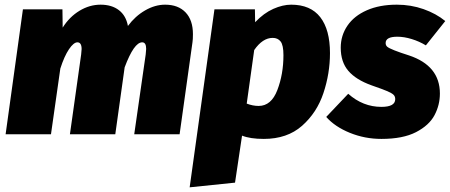

<svg xmlns="http://www.w3.org/2000/svg" viewBox="-20 -574 1924 821"><path d="M805 -428Q805 -405 803 -393L748 0H554L603 -341L605 -365Q605 -393 588 -393Q553 -393 513 -286L473 0H279L327 -341Q329 -359 329 -364Q329 -393 311 -393Q295 -393 275 -363.5Q255 -334 238 -281L198 0H4L78 -534H247L248 -456Q277 -502 320 -528Q363 -554 410 -554Q458 -554 488.5 -530.5Q519 -507 527 -463Q558 -505 600.5 -529.5Q643 -554 686 -554Q742 -554 773.5 -521Q805 -488 805 -428Z M897 -534H1070L1071 -479Q1108 -518 1148.5 -536Q1189 -554 1225 -554Q1308 -554 1349.5 -500.5Q1391 -447 1391 -347Q1391 -260 1363 -176Q1335 -92 1271.5 -36Q1208 20 1108 20Q1050 20 1015 6L985 207L791 227ZM1192 -338Q1192 -381 1180 -396.5Q1168 -412 1146 -412Q1103 -412 1067 -360L1035 -131Q1061 -121 1086 -121Q1140 -121 1166 -189Q1192 -257 1192 -338Z M1884 -484 1801 -380Q1773 -397 1740.5 -407Q1708 -417 1679 -417Q1629 -417 1629 -390Q1629 -380 1636 -374Q1643 -368 1667 -358.5Q1691 -349 1729 -337Q1861 -293 1861 -174Q1861 -125 1838 -81.5Q1815 -38 1759 -9Q1703 20 1611 20Q1540 20 1476 -6Q1412 -32 1375 -74L1469 -173Q1532 -117 1611 -117Q1670 -117 1670 -150Q1670 -162 1662.5 -169Q1655 -176 1636.5 -184Q1618 -192 1569 -209Q1502 -233 1469.5 -271Q1437 -309 1437 -370Q1437 -422 1465.5 -464Q1494 -506 1548.5 -530Q1603 -554 1677 -554Q1737 -554 1791 -535Q1845 -516 1884 -484Z"/></svg>

Font: FiraGO Heavy
Style: Italic
Weight: 900
Italic angle: -8°
Designer: bBox Type GmbH
Foundry: bBox Type GmbH
Version: Version 1.001